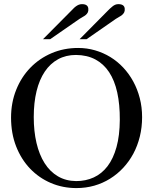

<svg xmlns="http://www.w3.org/2000/svg" viewBox="-20 -915 763 950"><path d="M683.1 -335Q683.1 -285.2 671.9 -239.5Q660.6 -193.8 639.9 -155Q619.1 -116.2 589.8 -84.7Q560.5 -53.2 524.4 -30.8Q488.3 -8.3 446.3 3.7Q404.3 15.6 357.9 15.6Q290.5 15.6 231.7 -9.5Q172.9 -34.7 128.9 -80.6Q85 -126.5 59.8 -190.7Q34.7 -254.9 34.7 -333Q34.7 -407.2 60.1 -470.5Q85.4 -533.7 130.1 -579.8Q174.8 -626 235.4 -651.9Q295.9 -677.7 366.7 -677.7Q410.2 -677.7 450.4 -666Q490.7 -654.3 525.9 -632.8Q561 -611.3 589.8 -580.6Q618.7 -549.8 639.4 -511.7Q660.2 -473.6 671.6 -429.2Q683.1 -384.8 683.1 -335ZM572.8 -322.3Q573.2 -397.9 560.1 -457.5Q546.9 -517.1 519.8 -558.1Q492.7 -599.1 451.9 -620.8Q411.1 -642.6 356 -643.1Q306.2 -643.1 267.3 -621.8Q228.5 -600.6 201.7 -560.8Q174.8 -521 160.9 -464.1Q147 -407.2 147 -335.9Q147 -265.6 160.6 -207.5Q174.3 -149.4 200.7 -107.7Q227.1 -65.9 266.4 -42.7Q305.7 -19.5 356.9 -19Q404.3 -19 443.8 -37.1Q483.4 -55.2 512 -92.5Q540.5 -129.9 556.4 -187Q572.3 -244.1 572.8 -322.3ZM417 -871.6Q418 -860.4 414.3 -853.3Q410.6 -846.2 404.1 -840.8Q397.5 -835.4 389.2 -831.1Q380.9 -826.7 373 -821.3L228.5 -721.2H192.9L331.5 -860.8Q337.4 -866.7 343.3 -872.8Q349.1 -878.9 355.5 -883.5Q361.8 -888.2 369.4 -891.4Q377 -894.5 385.7 -894.5Q415.5 -894.5 417 -871.6ZM597.2 -871.6Q598.1 -860.4 594.2 -853.3Q590.3 -846.2 583.7 -840.8Q577.1 -835.4 568.8 -831.1Q560.5 -826.7 552.7 -821.3L408.7 -721.2H374L512.2 -860.8Q523.4 -872.6 536.9 -883.5Q550.3 -894.5 565.4 -894.5Q595.7 -894.5 597.2 -871.6Z"/></svg>

Font: Doulos SIL Eur
Style: Regular
Weight: 400
Designer: Walt Agee, Victor Gaultney, Peter Martin, Debbi Hosken, Becca Hirsbrunner
Foundry: SIL International
Version: Version 5.000